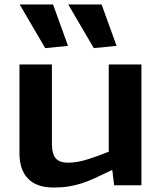

<svg xmlns="http://www.w3.org/2000/svg" viewBox="-20 -828 722 858"><path d="M182 -613 68 -808H217L284 -623ZM399 -613 285 -808H434L501 -623ZM219 10Q144 10 105.5 -29.5Q67 -69 67 -142V-540H212V-186Q212 -140 229 -120.5Q246 -101 284 -101Q326 -101 375 -117Q424 -133 466 -150V-540H612V0H490L482 -67H478Q435 -46 403 -31.5Q371 -17 342.5 -8Q314 1 285 5.5Q256 10 219 10Z"/></svg>

Font: Encode Sans Wide
Style: SemiBold
Weight: 600
Designer: Pablo Impallari, Andres Torresi
Foundry: Pablo Impallari, Andres Torresi
Version: Version 1.000; ttfautohint (v1.00) -l 8 -r 50 -G 200 -x 14 -